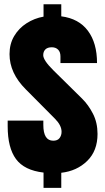

<svg xmlns="http://www.w3.org/2000/svg" viewBox="-20 -840 502 915"><path d="M187.5 55.2V-17.6Q95.7 -28.3 56.2 -82Q16.6 -135.7 16.6 -238.3V-265.1H186.5V-244.6Q186.5 -169.4 233.9 -169.4Q254.4 -169.4 263.9 -182.1Q273.4 -194.8 273.4 -211.9Q273.4 -242.2 242.7 -273.4L102.5 -414.6Q25.4 -491.7 25.4 -582Q25.4 -630.9 47.6 -668.2Q69.8 -705.6 106.7 -729.2Q143.6 -752.9 187.5 -760.7V-819.8H272V-762.2Q355.5 -751.5 398.9 -693.4Q442.4 -635.3 442.4 -539.6H268.1V-571.3Q268.1 -592.3 256.8 -603.5Q245.6 -614.7 227.1 -614.7Q206.5 -614.7 196.3 -604.5Q186 -594.2 186 -577.1Q186 -552.7 234.4 -504.9L371.1 -370.1Q401.4 -340.3 423.1 -297.9Q444.8 -255.4 444.8 -201.7Q444.8 -121.1 395.5 -73Q346.2 -24.9 272 -16.6V55.2Z"/></svg>

Font: webenart
Style: Regular
Weight: 400
Designer: Vernon Adams
Foundry: Vernon Adams
Version: Version 2.116; ttfautohint (v1.8.3)